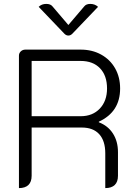

<svg xmlns="http://www.w3.org/2000/svg" viewBox="-20 -954 701 983"><path d="M77 -669Q77 -682 86.5 -691Q96 -700 110 -700H393Q452 -700 498 -674.5Q544 -649 569.5 -604Q595 -559 595 -501Q595 -381 486 -331V-328Q533 -310 558.5 -270Q584 -230 584 -175V-54Q584 -23 567.5 -7Q551 9 519 9V-169Q519 -233 488 -267Q457 -301 399 -301H142V-54Q142 -23 125.5 -7Q109 9 77 9ZM393 -359Q454 -359 491 -398Q528 -437 528 -501Q528 -567 492 -604.5Q456 -642 393 -642H142V-359ZM411 -921Q421 -934 442 -934Q466 -934 482 -919L350 -781Q341 -772 330 -772Q319 -772 310 -781L178 -919Q193 -934 217 -934Q239 -934 249 -921L330 -826Z"/></svg>

Font: K2D ExtraLight
Style: Regular
Weight: 275
Designer: Katatrad Aksorn Co.,Ltd.
Foundry: Cadson Demak Co.,Ltd.
Version: Version 1.000; ttfautohint (v1.6)